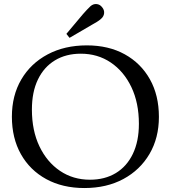

<svg xmlns="http://www.w3.org/2000/svg" viewBox="-20 -939 862 969"><path d="M406 10Q296 10 213.5 -35Q131 -80 85.5 -161Q40 -242 40 -350Q40 -457 87.5 -538Q135 -619 220.5 -664.5Q306 -710 418 -710Q528 -710 609.5 -665Q691 -620 736.5 -539Q782 -458 782 -349Q782 -243 734.5 -162Q687 -81 602.5 -35.5Q518 10 406 10ZM434 -32Q509 -32 564.5 -65.5Q620 -99 650.5 -162.5Q681 -226 681 -314Q681 -420 643 -499.5Q605 -579 539 -623.5Q473 -668 388 -668Q313 -668 257.5 -634.5Q202 -601 171.5 -538Q141 -475 141 -386Q141 -280 179 -200.5Q217 -121 283 -76.5Q349 -32 434 -32ZM331 -748 315 -768 399 -868Q409 -879 418 -889Q427 -899 437 -908Q451 -920 467.5 -918.5Q484 -917 495 -903Q507 -889 505.5 -872.5Q504 -856 490 -844Q480 -835 469 -828.5Q458 -822 444 -814Z"/></svg>

Font: Hedvig Letters Serif 24pt 24pt
Style: Regular
Weight: 400
Version: Version 1.000